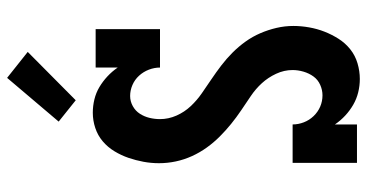

<svg xmlns="http://www.w3.org/2000/svg" viewBox="-266 -758 1032 540"><g transform="rotate(-90 250.0 -488.0)"><path d="M298 8Q279 8 260.5 3.5Q242 -1 225.5 -10.5Q209 -20 195 -33Q181 -46 170 -62V0H62V-181H170Q170 -165 176 -149.5Q182 -134 193.5 -122Q205 -110 220 -103.5Q235 -97 252 -97Q267 -97 281.5 -103.5Q296 -110 305 -122.5Q314 -135 318.5 -150.5Q323 -166 323 -181Q323 -205 312.5 -227.5Q302 -250 286 -267.5Q270 -285 250 -298.5Q230 -312 210 -325.5Q190 -339 171.5 -354Q153 -369 136 -386Q119 -403 105 -422.5Q91 -442 81 -464Q71 -486 66 -509.5Q61 -533 61 -557Q61 -579 65 -600.5Q69 -622 76 -642.5Q83 -663 94.5 -682Q106 -701 122.5 -715Q139 -729 160 -736Q181 -743 203 -743Q222 -743 240.5 -738.5Q259 -734 275 -724.5Q291 -715 305 -702Q319 -689 330 -673V-735H438V-554H330Q330 -570 324 -585.5Q318 -601 307 -613Q296 -625 281 -631.5Q266 -638 250 -638Q235 -638 221.5 -630.5Q208 -623 200 -610.5Q192 -598 188.5 -583.5Q185 -569 185 -554Q185 -530 195 -507.5Q205 -485 221.5 -467.5Q238 -450 257.5 -436.5Q277 -423 297 -409.5Q317 -396 336 -381.5Q355 -367 372 -350Q389 -333 403 -313.5Q417 -294 426.5 -272Q436 -250 441.5 -226.5Q447 -203 447 -179Q447 -157 443 -134.5Q439 -112 431 -91.5Q423 -71 411 -52Q399 -33 381.5 -19Q364 -5 342 1.5Q320 8 298 8ZM238 -791 178 -839 301 -984 374 -926Z"/></g></svg>

Font: Iosevka Curly Slab Extrabold
Style: Regular
Weight: 800
Monospace: yes
Designer: Belleve Invis
Foundry: Belleve Invis
Version: Version 22.1.2; ttfautohint (v1.8.4)